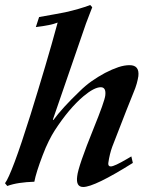

<svg xmlns="http://www.w3.org/2000/svg" viewBox="-34 -729 610 766"><path d="M496 -79Q343 17 298 17Q268 17 274 -26Q278 -65 340 -218Q383 -324 386 -348Q390 -381 368 -381Q342 -381 299 -345Q241 -296 184 -208Q173 -191 160.5 -166Q148 -141 136 -109Q110 -41 103 -4Q71 -3 44 1Q17 5 -5 13L-14 2Q-1 -15 24.5 -83Q50 -151 88 -272Q119 -372 146 -463Q173 -554 196 -639Q169 -628 109 -621L122 -661Q163 -668 189 -673Q215 -678 226 -680Q284 -693 326 -709L334 -700Q330 -689 323.5 -673Q317 -657 309 -635L177 -252L179 -250Q214 -298 283 -364Q306 -387 331.5 -405Q357 -423 385 -438Q414 -453 438 -461Q462 -469 483 -469Q523 -469 518 -425Q516 -412 511.5 -395.5Q507 -379 498 -358L470 -288L414 -144Q403 -114 398 -78Q397 -65 408 -65Q422 -65 473 -95L490 -105Z"/></svg>

Font: DG Didot
Style: Bold Italic
Weight: 700
Designer: David Gatwood, Takis Katsoulidis, and George D. Matthiopoulos
Foundry: David Gatwood
Version: Version 1.0